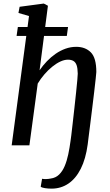

<svg xmlns="http://www.w3.org/2000/svg" viewBox="-20 -838 633 1107"><path d="M208.2 -432.8Q227.1 -460.5 250.6 -485Q274.1 -509.4 301.1 -528.1Q328.1 -546.7 358 -557.4Q388 -568 419.5 -568Q472.1 -568 503.8 -536.1Q535.4 -504.2 535.4 -422.9Q535.4 -417.3 532 -386.5Q528.6 -355.7 523.3 -310.1Q517.9 -264.6 511.7 -214.3Q505.4 -164 499.8 -118.6Q494.1 -73.3 490.2 -42.4Q486.3 -11.6 485.7 -6Q474.4 78.2 445.7 135Q417 191.8 374.1 220.7Q331.2 249.6 276.9 249.6Q257.1 249.6 239.2 246.8Q221.3 244 214.7 238.6L222.6 192.8Q233 194.8 246.1 194.4Q259.2 194 271.8 191.5Q301.2 187.7 320.7 168.6Q340.2 149.6 353 119.4Q365.7 89.2 373.5 52Q381.3 14.8 386.6 -24.7Q387.7 -30 391.1 -58.2Q394.5 -86.5 399.2 -128.2Q403.8 -169.9 409.1 -216.2Q414.3 -262.5 418.7 -304.9Q423.2 -347.3 425.8 -376.8Q428.5 -406.3 428.3 -413.4Q427.8 -445 421.6 -462.4Q415.4 -479.7 402.9 -486.8Q390.4 -493.9 371.4 -493.9Q350.9 -493.9 327.5 -483Q304.1 -472 280.5 -452.8Q256.9 -433.6 235.6 -408.8Q214.3 -384 197.5 -356.1L149.5 0H47.3L131.6 -630.7H75.6L83 -682.4H138.9L147.2 -745.6L86.4 -763.3L93.1 -798.9L232.5 -817.5L256.3 -804.9L240.5 -682.4H372.3L365.2 -630.7H233.8Z"/></svg>

Font: Merriweather 7pt Light
Style: Italic
Weight: 300
Italic angle: -7.8°
Designer: Eben Sorkin
Foundry: Eben Sorkin
Version: Version 2.200;gftools[0.9.31]